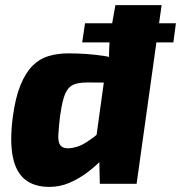

<svg xmlns="http://www.w3.org/2000/svg" viewBox="-20 -720 709 752"><path d="M669 -629 659 -554H302L313 -629ZM247 -511Q323 -511 390 -500.5Q457 -490 496 -467L476 -396Q436 -396 402.5 -396.5Q369 -397 325 -397Q297 -397 278 -392Q259 -387 247.5 -373Q236 -359 228.5 -333Q221 -307 215 -264Q210 -220 208.5 -192Q207 -164 216 -151.5Q225 -139 248 -139Q284 -141 315.5 -161Q347 -181 379 -209L413 -133Q399 -116 375.5 -91.5Q352 -67 320.5 -43.5Q289 -20 252 -4Q215 12 173 12Q114 12 78 -17Q42 -46 30 -106.5Q18 -167 30 -261Q40 -337 60 -386Q80 -435 107.5 -462.5Q135 -490 170.5 -500.5Q206 -511 247 -511ZM613 -700 515 0H371L368 -129L351 -139L398 -479L407 -495Q407 -520 408.5 -545.5Q410 -571 414 -599L432 -700Z"/></svg>

Font: Exo 2 ExtraBold
Style: Italic
Weight: 800
Italic angle: -8°
Designer: Natanael Gama
Foundry: Natanael Gama
Version: Version 2.010